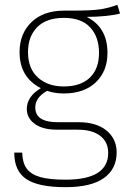

<svg xmlns="http://www.w3.org/2000/svg" viewBox="-20 -575 536 795"><path d="M477 -519Q430 -506 339 -505Q425 -462 425 -356Q425 -280 376.5 -234Q328 -188 244 -188Q206 -188 175 -199Q126 -171 126 -130Q126 -69 219 -69H305Q379 -69 421 -34.5Q463 0 463 56Q463 125 410 162.5Q357 200 251 200Q139 200 89 166.5Q39 133 39 57H72Q73 99 90.5 123Q108 147 146 158Q184 169 251 169Q428 169 428 58Q428 13 395 -12.5Q362 -38 302 -38H216Q157 -38 124 -62Q91 -86 91 -124Q91 -175 149 -210Q61 -255 61 -359Q61 -436 110.5 -483.5Q160 -531 245 -531H280Q360 -531 395.5 -536.5Q431 -542 466 -555ZM96 -359Q96 -291 137 -254Q178 -217 244 -217Q314 -217 352 -253.5Q390 -290 390 -356Q390 -422 353.5 -461.5Q317 -501 245 -501Q172 -501 134 -462.5Q96 -424 96 -359Z"/></svg>

Font: FiraGO UltraLight
Style: Regular
Weight: 200
Designer: bBox Type
Foundry: bBox Type GmbH
Version: Version 1.001